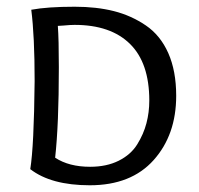

<svg xmlns="http://www.w3.org/2000/svg" viewBox="-20 -544 592 571"><path d="M70 -41Q81 -108 83 -303Q83 -437 73 -515Q121 -524 202 -524Q267 -524 318.5 -511Q370 -498 413.5 -468.5Q457 -439 480.5 -386Q504 -333 504 -259Q504 -143 437 -68Q370 7 247 7Q132 7 70 -41ZM152 -467Q155 -427 155 -344Q155 -174 144 -75Q185 -48 248 -48Q297 -48 333 -66Q369 -84 388 -114.5Q407 -145 415.5 -177.5Q424 -210 424 -245Q424 -357 366.5 -413.5Q309 -470 202 -470Q195 -470 187 -469.5Q179 -469 168.5 -468Q158 -467 152 -467Z"/></svg>

Font: Overlock SC
Style: Regular
Weight: 400
Designer: Dario Muhafara
Foundry: Dario Manuel Muhafara
Version: Version 1.001